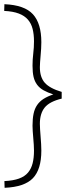

<svg xmlns="http://www.w3.org/2000/svg" viewBox="-21 -767 326 915"><path d="M134 -454Q134 -483 137.5 -512Q141 -541 141 -570Q141 -603 134.5 -629Q128 -655 112 -673.5Q96 -692 68.5 -702.5Q41 -713 -1 -715L0 -747Q96 -743 136 -699Q176 -655 176 -566Q176 -551 175 -534.5Q174 -518 172.5 -501.5Q171 -485 170 -470.5Q169 -456 169 -447Q169 -399 192.5 -372.5Q216 -346 273 -329V-297Q215 -283 192 -254.5Q169 -226 169 -177Q169 -166 170 -150Q171 -134 172.5 -116Q174 -98 175 -80.5Q176 -63 176 -49Q176 40 136 82Q96 124 1 128L0 96Q42 94 69.5 84Q97 74 112.5 55.5Q128 37 134.5 11Q141 -15 141 -49Q141 -61 140 -77Q139 -93 137.5 -109.5Q136 -126 135 -141.5Q134 -157 134 -168Q134 -201 139 -225Q144 -249 156 -266.5Q168 -284 187 -296Q206 -308 233 -317Q206 -326 187 -336.5Q168 -347 156 -363Q144 -379 139 -400.5Q134 -422 134 -454Z"/></svg>

Font: Panefresco 1wt
Style: Regular
Weight: 250
Version: Version 1.000